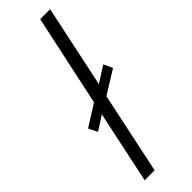

<svg xmlns="http://www.w3.org/2000/svg" viewBox="-259 -769 777 777"><g transform="rotate(-45 129.5 -380.0)"><path d="M28 0 94 -311 33 -272 14 -310 106 -368 190 -760H247L172 -406L241 -450L259 -412L159 -350L85 0Z"/></g></svg>

Font: Noto Sans Display Light
Style: Italic
Weight: 300
Italic angle: -12°
Designer: Monotype Design Team
Foundry: Monotype Imaging Inc.
Version: Version 2.003